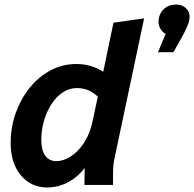

<svg xmlns="http://www.w3.org/2000/svg" viewBox="-20 -815 855 846"><path d="M27 -185Q27 -255 49.5 -317.5Q72 -380 111 -428.5Q150 -477 203 -505Q256 -533 317 -533Q381 -533 435 -499L480 -715L615 -734L486 -124Q481 -103 479.5 -84.5Q478 -66 478 -44V0H352L353 -75Q322 -34 279 -11.5Q236 11 187 11Q117 11 72 -42.5Q27 -96 27 -185ZM162 -201Q162 -151 180 -128Q198 -105 228 -105Q259 -105 291.5 -125.5Q324 -146 350 -185.5Q376 -225 388 -281L411 -389Q372 -427 319 -427Q285 -427 256 -407.5Q227 -388 206 -355Q185 -322 173.5 -281.5Q162 -241 162 -201ZM813 -723Q809 -702 781 -650L744 -585H676L710 -666Q696 -672 685.5 -691Q675 -710 680 -735Q685 -761 705 -778Q725 -795 757 -795Q785 -795 803 -775Q821 -755 813 -723Z"/></svg>

Font: Radio Canada SemiBold
Style: Italic
Weight: 600
Italic angle: -12°
Designer: Charles Daoud, Etienne Aubert Bonn, Alexandre Saumier Demers, Jacques Le Bailly
Foundry: Radio-Canada
Version: Version 2.104; ttfautohint (v1.8.4.7-5d5b);gftools[0.9.28.de